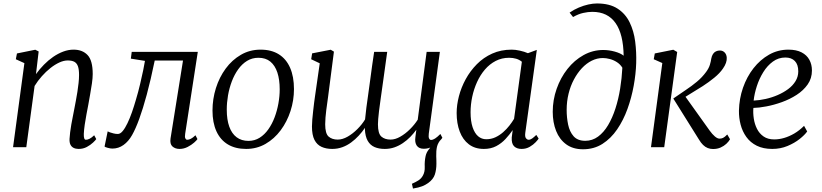

<svg xmlns="http://www.w3.org/2000/svg" viewBox="-20 -851 4754 1110"><path d="M188 -422.5Q208.5 -451 233.8 -476.8Q259 -502.5 287.2 -522Q315.5 -541.5 345.5 -552.8Q375.5 -564 405.5 -564Q456.5 -564 486.2 -532.8Q516 -501.5 516 -423Q516 -400 511.5 -369Q507 -338 501.2 -305.8Q495.5 -273.5 490.5 -245.5Q485.5 -219.5 479.8 -189.5Q474 -159.5 469.8 -130Q465.5 -100.5 464.5 -77Q464 -60.5 466.8 -51.8Q469.5 -43 476.5 -43Q486.5 -43 498.2 -49Q510 -55 524.5 -69L536.5 -47Q532.5 -40.5 518 -26.8Q503.5 -13 482.2 -1.5Q461 10 434.5 10Q418 10 405.8 4Q393.5 -2 387.2 -14.8Q381 -27.5 382 -48.5Q383 -64.5 385.5 -86Q388 -107.5 392.2 -131Q396.5 -154.5 401.2 -178.2Q406 -202 410 -223.5Q414 -245.5 418.8 -270Q423.5 -294.5 427.5 -320.2Q431.5 -346 434.2 -370.8Q437 -395.5 437 -417.5Q437 -450 430.5 -468Q424 -486 409.8 -493.8Q395.5 -501.5 371.5 -501.5Q349 -501.5 323.2 -489.8Q297.5 -478 271.5 -457.5Q245.5 -437 221.8 -410.2Q198 -383.5 180 -354L132 0H55.5L121 -486L71.5 -508.5L78 -542L184 -563.5L203.5 -553.5Z M1050.5 -77.5Q1047.5 -59 1051.5 -51Q1055.5 -43 1062 -43Q1072 -43 1083.5 -48.8Q1095 -54.5 1110 -69L1121.5 -47Q1117.5 -40 1102.2 -26.5Q1087 -13 1064.8 -1.5Q1042.5 10 1018 10Q993 10 977 -4.2Q961 -18.5 966 -51L1038 -501H874.5Q851 -387 828.5 -304Q806 -221 785 -163.5Q764 -106 743.5 -70Q723 -33.5 694 -12.8Q665 8 629.5 8Q618.5 8 602.2 3.5Q586 -1 584.5 -4L602.5 -91.5Q605 -89.5 614.8 -86Q624.5 -82.5 637 -79.5Q649.5 -76.5 661 -76.5Q675.5 -76.5 689.5 -93.5Q703.5 -110.5 717 -138.8Q730.5 -167 742.8 -202Q755 -237 765.5 -273.5Q779.5 -320 790 -365Q800.5 -410 808 -445.5Q815.5 -481 818 -499L736.5 -512L741.5 -551H1123.5Z M1486.5 -564Q1549 -564 1592 -537Q1635 -510 1657.2 -459Q1679.5 -408 1679.5 -336Q1679.5 -271 1659.5 -209.2Q1639.5 -147.5 1602.8 -98Q1566 -48.5 1515.2 -19.2Q1464.5 10 1403 10Q1341 10 1297.5 -16Q1254 -42 1231.2 -92Q1208.5 -142 1208.5 -212Q1208.5 -278.5 1228.2 -341.5Q1248 -404.5 1284.8 -454.5Q1321.5 -504.5 1372.8 -534.2Q1424 -564 1486.5 -564ZM1474 -517Q1437.5 -517 1408.2 -499Q1379 -481 1357 -450.2Q1335 -419.5 1320.2 -380.5Q1305.5 -341.5 1298.2 -299.5Q1291 -257.5 1291 -217.5Q1291 -159 1305.5 -118.8Q1320 -78.5 1348 -57.5Q1376 -36.5 1416.5 -36.5Q1452 -36.5 1480.8 -54.5Q1509.5 -72.5 1531.2 -103.2Q1553 -134 1567.5 -172.5Q1582 -211 1589.5 -252.8Q1597 -294.5 1597 -334.5Q1597 -391 1583.5 -431.8Q1570 -472.5 1543 -494.8Q1516 -517 1474 -517Z M2367.5 239 2361.5 211.5Q2384 201.5 2399.2 191.8Q2414.5 182 2424 165.5Q2437 143.5 2435.5 112.8Q2434 82 2440.5 51.5Q2445 30.5 2459 13Q2473 -4.5 2481 -15.5L2531.5 -48Q2511.5 -25.5 2506.2 -2Q2501 21.5 2502 52.5Q2502.5 63.5 2502.8 74.8Q2503 86 2503 96Q2503 130 2494 157.8Q2485 185.5 2455.5 207Q2439.5 218.5 2420.2 226Q2401 233.5 2367.5 239ZM1876.5 -289.5Q1874.5 -274.5 1871.8 -255Q1869 -235.5 1866.2 -214.2Q1863.5 -193 1861.8 -172Q1860 -151 1860 -132.5Q1860 -78.5 1880 -61.2Q1900 -44 1932.5 -44Q1960 -44 1989.8 -61Q2019.5 -78 2046.2 -104.8Q2073 -131.5 2090.5 -160.5Q2093.5 -193 2098.2 -229.5Q2103 -266 2108 -300Q2114 -343 2119.8 -386Q2125.5 -429 2131.2 -470.5Q2137 -512 2143 -551H2218.5Q2205.5 -458 2196.5 -392.2Q2187.5 -326.5 2181 -282Q2174.5 -237.5 2171.2 -209.2Q2168 -181 2166.5 -163.2Q2165 -145.5 2165 -132.5Q2165 -78.5 2185 -61.2Q2205 -44 2238 -44Q2265 -44 2294.2 -60.8Q2323.5 -77.5 2350 -103.8Q2376.5 -130 2395 -159L2446.5 -551H2523L2459 -79Q2456.5 -60 2460.5 -51Q2464.5 -42 2472 -42Q2482.5 -42 2495.2 -50.2Q2508 -58.5 2526 -76.5L2537.5 -54.5Q2533.5 -47.5 2518.2 -32Q2503 -16.5 2480.2 -3.8Q2457.5 9 2430 9Q2402 9 2389.5 -9Q2377 -27 2381.5 -58.5L2387 -101Q2371.5 -79.5 2352 -59.5Q2332.5 -39.5 2309.2 -23.8Q2286 -8 2260 1Q2234 10 2204.5 10Q2170.5 10 2145.5 -0.8Q2120.5 -11.5 2106 -36.5Q2091.5 -61.5 2089.5 -104L2090 -112Q2074 -88.5 2054 -66.8Q2034 -45 2010.2 -27.5Q1986.5 -10 1959 0Q1931.5 10 1900.5 10Q1865.5 10 1839 -2Q1812.5 -14 1798 -42.2Q1783.5 -70.5 1783.5 -120Q1783.5 -136.5 1785.5 -160.5Q1787.5 -184.5 1790.5 -210.2Q1793.5 -236 1796.2 -258.5Q1799 -281 1801 -293.5L1828.5 -485L1779 -508.5L1784.5 -542.5L1892 -563.5L1910.5 -552.5Z M3017 -85Q3013.5 -60.5 3020.8 -51.8Q3028 -43 3036 -43Q3046 -43 3056.2 -50.2Q3066.5 -57.5 3080.5 -71L3094 -50Q3090.5 -43.5 3077 -29Q3063.5 -14.5 3042.5 -2.2Q3021.5 10 2995.5 10Q2968 10 2952.2 -5.2Q2936.5 -20.5 2938.5 -56.5L2944 -99Q2926 -73 2902.8 -47.8Q2879.5 -22.5 2848.8 -6.2Q2818 10 2777.5 10Q2725.5 10 2690.5 -16.8Q2655.5 -43.5 2637.8 -90.5Q2620 -137.5 2620 -197.5Q2620 -244 2633.2 -295Q2646.5 -346 2672.5 -393.5Q2698.5 -441 2736.8 -479.8Q2775 -518.5 2825.5 -541.2Q2876 -564 2938.5 -564Q2959.5 -564 2985.5 -558.2Q3011.5 -552.5 3032 -543.5L3083.5 -562.5ZM2997 -494Q2982.5 -506 2963.8 -511.5Q2945 -517 2923.5 -517Q2881 -517 2845.8 -498.8Q2810.5 -480.5 2783.5 -449Q2756.5 -417.5 2738 -376.8Q2719.5 -336 2710 -291.2Q2700.5 -246.5 2700.5 -202Q2700.5 -150.5 2712.2 -115.5Q2724 -80.5 2744.2 -63.2Q2764.5 -46 2791 -46Q2819.5 -46 2843.8 -57.2Q2868 -68.5 2888.5 -86.5Q2909 -104.5 2925 -125Q2941 -145.5 2952 -164Z M3350.5 12Q3292.5 12 3253.5 -16.5Q3214.5 -45 3195 -94Q3175.5 -143 3175.5 -204.5Q3175.5 -273 3198 -337.2Q3220.5 -401.5 3260.5 -452.2Q3300.5 -503 3353.8 -532.5Q3407 -562 3467.5 -562Q3500.5 -562 3534 -552.8Q3567.5 -543.5 3585.5 -529Q3584.5 -590.5 3573 -637.8Q3561.5 -685 3539 -717.2Q3516.5 -749.5 3483 -766Q3449.5 -782.5 3404 -782.5Q3380 -782.5 3351.8 -776.2Q3323.5 -770 3293 -752.5L3273 -778Q3298 -795.5 3326 -807.2Q3354 -819 3381 -825Q3408 -831 3431 -831Q3504.5 -831 3550.2 -801.2Q3596 -771.5 3620.2 -721.5Q3644.5 -671.5 3652.2 -610.5Q3660 -549.5 3658 -486Q3656 -423.5 3643.5 -354.8Q3631 -286 3607.5 -221Q3584 -156 3548 -103.2Q3512 -50.5 3463 -19.2Q3414 12 3350.5 12ZM3363.5 -37Q3404.5 -37 3437.5 -61.2Q3470.5 -85.5 3495.5 -127.5Q3520.5 -169.5 3538 -223.8Q3555.5 -278 3565.2 -338.5Q3575 -399 3578 -459.5Q3566 -479 3546.8 -491.5Q3527.5 -504 3505.8 -509.8Q3484 -515.5 3465 -515.5Q3432 -515.5 3401.2 -500.2Q3370.5 -485 3344.2 -457Q3318 -429 3298 -391.5Q3278 -354 3267 -309.2Q3256 -264.5 3256 -215.5Q3256 -171.5 3264.5 -130.5Q3273 -89.5 3296.2 -63.2Q3319.5 -37 3363.5 -37Z M3743.5 0 3809 -486.5 3759.5 -508.5 3765.5 -542 3872.5 -563.5 3895 -550.5 3820 0ZM4102.5 10.5Q4086 10.5 4071.5 4.8Q4057 -1 4044.5 -13.2Q4032 -25.5 4021 -44L3872.5 -281.5Q3909.5 -307.5 3944.2 -330.5Q3979 -353.5 4009.2 -378.8Q4039.5 -404 4062.5 -435.5Q4078 -456.5 4084 -476.5Q4090 -496.5 4092 -512Q4095 -528 4101.8 -538.5Q4108.5 -549 4119 -554Q4129.5 -559 4141.5 -559Q4158.5 -559 4169.5 -547.5Q4180.5 -536 4181.5 -517.5Q4182.5 -503.5 4177 -487.5Q4171.5 -471.5 4159.5 -454.5Q4141.5 -428 4109.8 -402Q4078 -376 4042.8 -353.2Q4007.5 -330.5 3977 -312.5Q3946.5 -294.5 3931 -284L3929.5 -310.5L4083.5 -95Q4097.5 -75.5 4112.5 -62.5Q4127.5 -49.5 4140 -49.5Q4150.5 -49.5 4160 -53.8Q4169.5 -58 4184.5 -73.5L4200.5 -46Q4193 -32.5 4179 -19.5Q4165 -6.5 4145.8 2Q4126.5 10.5 4102.5 10.5Z M4646.5 -91Q4632.5 -71 4603 -47.5Q4573.5 -24 4532.8 -7Q4492 10 4444.5 10Q4392.5 10 4355.2 -8.5Q4318 -27 4295 -59Q4272 -91 4261.8 -130.2Q4251.5 -169.5 4252 -211Q4253.5 -280.5 4275.5 -343.8Q4297.5 -407 4336.2 -456.5Q4375 -506 4426.2 -535Q4477.5 -564 4538 -564Q4584 -564 4614.2 -548.2Q4644.5 -532.5 4659.2 -505.2Q4674 -478 4674 -443.5Q4674 -398 4649.5 -363Q4625 -328 4585.5 -302.5Q4546 -277 4500 -260.5Q4454 -244 4410.2 -235.8Q4366.5 -227.5 4335.5 -227Q4333 -197.5 4337.8 -165.8Q4342.5 -134 4356.2 -106.5Q4370 -79 4394.5 -62Q4419 -45 4456 -45Q4484 -45 4513.2 -53.5Q4542.5 -62 4572 -79.2Q4601.5 -96.5 4628.5 -123.5ZM4520.5 -518.5Q4480.5 -518.5 4448.2 -495Q4416 -471.5 4392.8 -434Q4369.5 -396.5 4355.5 -353.2Q4341.5 -310 4337 -269.5Q4370.5 -271 4406.5 -279Q4442.5 -287 4476 -301.5Q4509.5 -316 4536.5 -336Q4563.5 -356 4579.2 -382Q4595 -408 4595 -438.5Q4595 -478 4575.2 -498.2Q4555.5 -518.5 4520.5 -518.5Z"/></svg>

Font: Merriweather 28pt Light
Style: Italic
Weight: 300
Italic angle: -7.8°
Version: Version 2.101